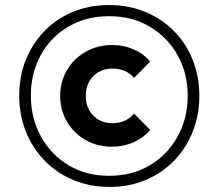

<svg xmlns="http://www.w3.org/2000/svg" viewBox="-20 -729 864 759"><path d="M413 10Q335 10 269.5 -17.5Q204 -45 156 -94.5Q108 -144 82 -209.5Q56 -275 56 -351Q56 -427 82 -492Q108 -557 155.5 -606Q203 -655 268 -682Q333 -709 411 -709Q490 -709 555.5 -681.5Q621 -654 668.5 -605.5Q716 -557 742 -491.5Q768 -426 768 -350Q768 -274 742 -208.5Q716 -143 668.5 -94Q621 -45 556 -17.5Q491 10 413 10ZM423 -149Q365 -149 318.5 -175.5Q272 -202 245 -247.5Q218 -293 218 -350Q218 -407 245 -452.5Q272 -498 319 -524.5Q366 -551 424 -551Q468 -551 507 -534.5Q546 -518 574 -486L510 -421Q494 -440 472 -449Q450 -458 424 -458Q394 -458 370 -444.5Q346 -431 332.5 -406.5Q319 -382 319 -350Q319 -318 332.5 -293.5Q346 -269 370 -255.5Q394 -242 424 -242Q453 -242 474.5 -252.5Q496 -263 510 -280L574 -215Q546 -183 506.5 -166Q467 -149 423 -149ZM411 -34Q503 -34 573 -76Q643 -118 682.5 -190Q722 -262 722 -351Q722 -439 682.5 -510Q643 -581 573 -623Q503 -665 411 -665Q320 -665 250 -623.5Q180 -582 141 -511Q102 -440 102 -351Q102 -262 141.5 -190Q181 -118 250.5 -76Q320 -34 411 -34Z"/></svg>

Font: Outfit Thin Medium
Style: Regular
Weight: 500
Version: Version 1.100;gftools[0.9.27]